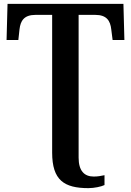

<svg xmlns="http://www.w3.org/2000/svg" viewBox="-20 -734 678 994"><path d="M438 240C468 240 505 232 521 224V173C502 177 486 180 465 180C416 180 387 150 387 82V-657H473C533 -657 551 -626 556 -582L563 -527H624L619 -714H19L14 -527H75L81 -582C86 -626 104 -657 164 -657H250V56C250 199 312 240 438 240Z"/></svg>

Font: Noto Serif Semi
Style: Regular
Weight: 600
Designer: Monotype Design Team
Foundry: Monotype Imaging Inc.
Version: Version 1.002